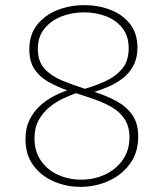

<svg xmlns="http://www.w3.org/2000/svg" viewBox="-20 -720 641 746"><path d="M293 6Q237 6 188 -15.5Q139 -37 109 -78Q79 -119 79 -179Q79 -223 95 -255Q111 -287 136 -309.5Q161 -332 189 -346.5Q217 -361 241 -369Q202 -383 168 -402Q134 -421 114 -451Q94 -481 94 -528Q94 -586 124.5 -624Q155 -662 203.5 -681Q252 -700 308 -700Q363 -700 410 -681.5Q457 -663 485.5 -626.5Q514 -590 514 -535Q514 -494 498 -464.5Q482 -435 456.5 -415.5Q431 -396 402 -383.5Q373 -371 347 -363Q391 -349 430 -328.5Q469 -308 493 -275Q517 -242 517 -189Q517 -127 485 -83.5Q453 -40 402 -17Q351 6 293 6ZM127 -530Q127 -481 153.5 -452.5Q180 -424 221.5 -407Q263 -390 310 -375Q348 -386 387.5 -403.5Q427 -421 453.5 -451.5Q480 -482 480 -533Q480 -580 455.5 -611Q431 -642 391.5 -657Q352 -672 307 -672Q259 -672 218.5 -656Q178 -640 152.5 -608.5Q127 -577 127 -530ZM114 -182Q114 -131 139.5 -95Q165 -59 206 -40.5Q247 -22 295 -22Q346 -22 388.5 -42Q431 -62 457 -99Q483 -136 483 -186Q483 -228 465 -256Q447 -284 417 -302Q387 -320 350 -333Q313 -346 275 -358Q253 -350 225 -337Q197 -324 172 -303.5Q147 -283 130.5 -253.5Q114 -224 114 -182Z"/></svg>

Font: Bitter ExtraLight
Style: Regular
Weight: 200
Designer: Sol Matas, and Bitter project Authors
Foundry: Sol Matas
Version: Version 2.001